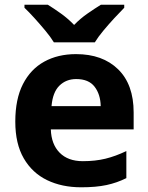

<svg xmlns="http://www.w3.org/2000/svg" viewBox="-20 -786 631 816"><path d="M303 -556Q416 -556 482 -491.5Q548 -427 548 -308V-236H196Q198 -173 233.5 -137Q269 -101 332 -101Q385 -101 428 -111.5Q471 -122 517 -144V-29Q477 -9 432.5 0.5Q388 10 325 10Q243 10 180 -20.5Q117 -51 81 -113Q45 -175 45 -269Q45 -365 77.5 -428.5Q110 -492 168 -524Q226 -556 303 -556ZM304 -450Q261 -450 232.5 -422Q204 -394 199 -335H408Q407 -385 382 -417.5Q357 -450 304 -450ZM209 -606Q195 -629 172.5 -656Q150 -683 126.5 -709Q103 -735 84 -753V-766H183Q209 -750 239 -728.5Q269 -707 295 -680Q321 -707 352 -728.5Q383 -750 409 -766H508V-753Q490 -735 466 -709Q442 -683 419.5 -656Q397 -629 383 -606Z"/></svg>

Font: Noto Sans Telugu
Style: Bold
Weight: 700
Designer: Jelle Bosma - Monotype Design Team
Foundry: Monotype Imaging Inc.
Version: Version 2.005; ttfautohint (v1.8.4.7-5d5b)